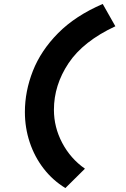

<svg xmlns="http://www.w3.org/2000/svg" viewBox="-20 -731 640 972"><path d="M311 221Q247 182 201 122.5Q155 63 130.5 -10.5Q106 -84 106 -164Q106 -269 146.5 -372Q187 -475 274 -563Q361 -651 500 -711L564 -598Q401 -522 327 -411Q253 -300 253 -175Q253 -87 295 -7.5Q337 72 410 123Z"/></svg>

Font: Red Hat Mono
Style: Bold Italic
Weight: 700
Italic angle: -12°
Monospace: yes
Designer: Pentagram, MCKL
Foundry: Pentagram, MCKL
Version: Version 1.023; ttfautohint (v1.8.3)